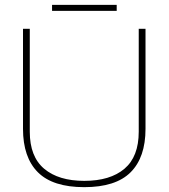

<svg xmlns="http://www.w3.org/2000/svg" viewBox="-20 -763 696 793"><path d="M195 -718V-743H462V-718ZM328 10Q198 10 136.5 -51.5Q75 -113 75 -231V-644H103V-219Q103 -116 162.5 -66Q222 -16 328 -16Q435 -16 494 -66Q553 -116 553 -219V-644H581V-231Q581 -113 519.5 -51.5Q458 10 328 10Z"/></svg>

Font: Kanit Thin
Style: Regular
Weight: 250
Designer: Katatrad Team
Foundry: CadsonDemak
Version: Version 2.000; ttfautohint (v1.8.3)